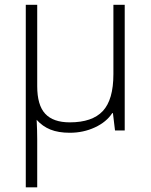

<svg xmlns="http://www.w3.org/2000/svg" viewBox="-20 -551 636 811"><path d="M88.9 240.2V-530.8H137.2V-187Q137.2 -106.9 170.9 -70.6Q204.6 -34.2 274.9 -34.2Q369.6 -34.2 414.3 -82Q459 -129.9 459 -237.8V-530.8H506.8V0H465.8L457 -73.2H454.1Q429.7 -35.6 380.9 -12.9Q332 9.8 274.9 9.8Q226.6 9.8 193.1 -3.7Q159.7 -17.1 134.8 -44.9Q137.2 0 137.2 38.1V240.2Z"/></svg>

Font: Open Sans Light
Style: Regular
Weight: 300
Foundry: Ascender Corporation
Version: Version 1.10